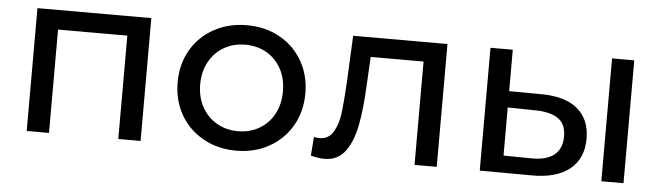

<svg xmlns="http://www.w3.org/2000/svg" viewBox="-40 -676 2841 825"><g transform="rotate(5 1380.5 -263.5)"><path d="M92.8 0V-529.8H584V0H487.8V-445.8H189V0Z M720.7 -265.1Q720.7 -343.3 756.1 -404.5Q791.5 -465.8 854.5 -500.5Q917.5 -535.2 996.6 -535.2Q1075.7 -535.2 1138.2 -500.5Q1200.7 -465.8 1236.1 -404.3Q1271.5 -342.8 1271.5 -265.1Q1271.5 -187 1236.1 -125.5Q1200.7 -64 1138.2 -29.1Q1075.7 5.9 996.6 5.9Q917.5 5.9 854.5 -29.1Q791.5 -64 756.1 -125.5Q720.7 -187 720.7 -265.1ZM817.9 -265.1Q817.9 -210 841.3 -167.5Q864.7 -125 905.3 -101.6Q945.8 -78.1 996.6 -78.1Q1047.9 -78.1 1088.4 -101.6Q1128.9 -125 1151.9 -167.5Q1174.8 -210 1174.8 -265.1Q1174.8 -320.3 1151.9 -362.5Q1128.9 -404.8 1088.4 -428Q1047.9 -451.2 996.6 -451.2Q945.8 -451.2 905.3 -428Q864.7 -404.8 841.3 -362.3Q817.9 -319.8 817.9 -265.1Z M1318.4 -1 1324.7 -82Q1337.9 -79.1 1348.6 -79.1Q1388.7 -79.1 1408.7 -114Q1428.7 -148.9 1434.6 -197Q1440.4 -245.1 1445.3 -334L1454.6 -529.8H1861.3V0H1765.6V-445.8H1537.6L1531.2 -328.1Q1526.4 -221.2 1512.5 -149.7Q1498.5 -78.1 1466.6 -35.2Q1434.6 7.8 1377.4 7.8Q1351.6 7.8 1318.4 -1Z M2046.9 0V-529.8H2143.1V-351.1L2286.1 -350.1Q2386.2 -349.1 2439.2 -304Q2492.2 -258.8 2492.2 -176.8Q2492.2 -90.8 2434.6 -44.4Q2377 2 2270 1ZM2143.1 -73.2 2263.2 -71.8Q2328.1 -70.8 2361.6 -97.9Q2395 -125 2395 -178.2Q2395 -230 2362.1 -253.9Q2329.1 -277.8 2263.2 -278.8L2143.1 -280.8ZM2571.3 0V-529.8H2667V0Z"/></g></svg>

Font: Montserrat Medium
Style: Regular
Weight: 500
Designer: Julieta Ulanovsky
Foundry: Julieta Ulanovsky
Version: Version 7.200